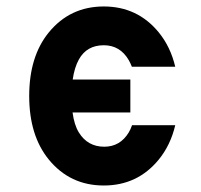

<svg xmlns="http://www.w3.org/2000/svg" viewBox="-20 -567 626 597"><path d="M524.9 -177.7Q510.3 -115.7 473.6 -70.8Q407.7 9.8 302.7 9.8Q197.8 9.8 131.8 -70.8Q70.8 -145.5 70.8 -268.6Q70.8 -391.6 131.8 -466.3Q197.8 -546.9 302.7 -546.9Q407.7 -546.9 473.6 -466.3Q510.3 -421.4 524.9 -359.4H390.1Q385.7 -370.6 380.4 -379.9Q353.5 -426.3 302.7 -426.3Q249.5 -426.3 225.1 -381.8Q211.4 -356.9 206.1 -319.8H385.3V-217.3H205.6Q210.9 -178.2 225.1 -155.3Q252.4 -110.8 304.2 -110.8Q353.5 -110.8 380.4 -155.3Q386.2 -165 390.6 -177.7Z"/></svg>

Font: Consola Mono
Style: Bold
Weight: 700
Monospace: yes
Designer: Wojciech Kalinowski "wmk69" (wmk69@o2.pl)
Foundry: Wojciech Kalinowski "wmk69" (wmk69@o2.pl)
Version: Version 2.1.0